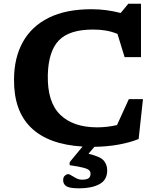

<svg xmlns="http://www.w3.org/2000/svg" viewBox="-20 -768 834 1020"><path d="M401 232.5Q350 232.5 332.8 221.5Q315.5 210.5 315.5 189Q315.5 173 324.8 165Q334 157 343 157Q348 157 359.2 164.2Q370.5 171.5 385.2 179Q400 186.5 416 186.5Q440.5 186.5 450.8 178.8Q461 171 461 155Q461 144 453.5 136.5Q446 129 422.2 122.8Q398.5 116.5 350 109.5V93.5L418.5 10.5Q237 -0.5 145 -89.8Q53 -179 54.5 -346.5Q55 -461.5 101.5 -545Q148 -628.5 239.2 -673.8Q330.5 -719 466 -719Q508 -719 546 -713.8Q584 -708.5 621 -699L661.5 -748H729V-464.5H642L604 -588Q573 -600.5 542 -605.8Q511 -611 474 -611Q348 -611 292.5 -553.2Q237 -495.5 234 -369Q231 -225.5 300 -158.5Q369 -91.5 496.5 -91.5Q548 -91.5 601.5 -103.5L664.5 -241.5H739.5L716.5 -29.5Q669.5 -10.5 609.8 0.2Q550 11 481.5 12L450 49Q513 63.5 531.2 85.2Q549.5 107 549.5 137Q549.5 188 508.5 210.2Q467.5 232.5 401 232.5Z"/></svg>

Font: Newsreader 6pt SemiBold
Style: Regular
Weight: 600
Designer: Hugues Gentile
Foundry: Production Type
Version: Version 1.003; ttfautohint (v1.8.3)